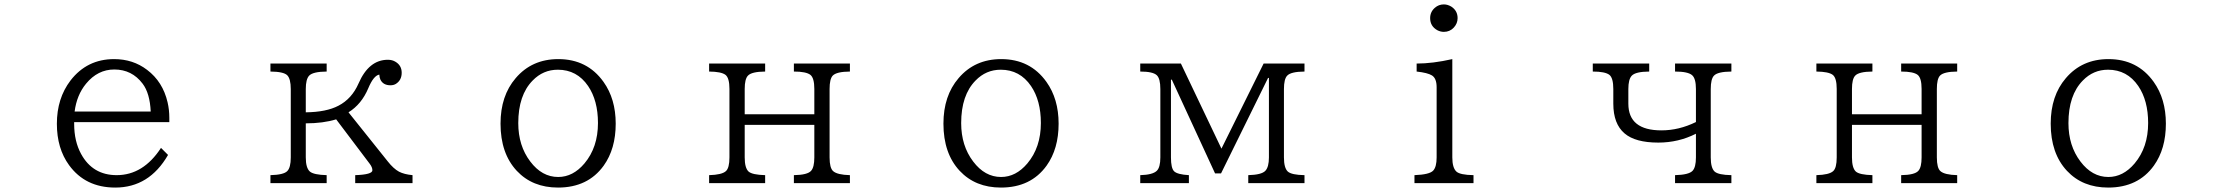

<svg xmlns="http://www.w3.org/2000/svg" viewBox="-20 -827 10040 867"><path d="M314.9 -275.4V-267.6Q314.9 -189 346.2 -131.8Q398.4 -36.1 506.8 -36.1Q627 -36.1 707 -159.2L738.8 -127.4Q653.8 20 500.5 20Q365.7 20 292 -81.1Q236.8 -156.7 236.8 -268.1Q236.8 -382.8 298.3 -463.4Q373 -560.1 495.1 -560.1Q580.6 -560.1 644 -511.7Q715.3 -458 736.8 -364.7Q744.6 -331.1 744.6 -295.4V-275.4ZM660.6 -323.2Q656.7 -406.2 624 -449.2Q575.7 -513.2 496.1 -513.2Q421.4 -513.2 368.7 -449.2Q326.7 -398.4 316.9 -323.2Z M1455.1 -540V-503.9Q1393.1 -503.4 1376 -485.4Q1360.8 -469.2 1360.8 -424.8V-319.8Q1453.6 -320.8 1508.3 -349.6Q1568.8 -380.9 1599.1 -450.2Q1645.5 -557.1 1731.4 -557.1Q1751.5 -557.1 1766.1 -547.9Q1793.9 -531.2 1793.9 -498.5Q1793.9 -464.8 1767.6 -448.2Q1757.3 -441.9 1743.2 -441.9Q1710.4 -441.9 1697.8 -467.3Q1693.4 -477.1 1692.9 -490.2Q1667 -485.8 1643.1 -428.7Q1612.8 -356.4 1553.7 -319.8L1731 -98.1Q1756.8 -65.4 1781.7 -51.8Q1805.2 -39.6 1842.8 -36.1V0H1584V-36.1Q1661.6 -38.6 1661.6 -58.1Q1661.6 -71.3 1649.9 -86.9L1498 -288.1Q1439 -270 1360.8 -270V-116.2Q1360.8 -68.4 1379.4 -52.2Q1397 -37.6 1455.1 -36.1V0H1201.2V-36.1Q1260.7 -37.6 1276.9 -54.2Q1293 -69.8 1293 -116.2V-424.8Q1293 -471.2 1276.9 -487.3Q1260.3 -503.4 1201.2 -503.9V-540Z M2501 -560.1Q2631.8 -560.1 2705.1 -457.5Q2760.3 -380.4 2760.3 -268.6Q2760.3 -154.8 2706.1 -79.1Q2634.8 20 2500 20Q2384.3 20 2313.5 -55.7Q2240.2 -134.3 2240.2 -268.6Q2240.2 -394.5 2308.6 -474.1Q2381.8 -560.1 2501 -560.1ZM2499 -512.2Q2432.6 -512.2 2385.3 -463.4Q2320.3 -397.5 2320.3 -271Q2320.3 -168.9 2374.5 -97.7Q2427.2 -27.8 2500.5 -27.8Q2567.4 -27.8 2619.1 -88.9Q2680.2 -161.6 2680.2 -271.5Q2680.2 -373 2635.7 -438.5Q2585.4 -512.2 2499 -512.2Z M3182.1 -540H3435.1V-503.9Q3374 -503.4 3357.4 -485.4Q3342.8 -470.2 3342.8 -425.3V-311H3657.2V-425.3Q3657.2 -474.6 3639.6 -488.8Q3620.6 -503.9 3564.9 -503.9V-540H3817.9V-503.9Q3757.3 -503.4 3740.2 -485.4Q3726.1 -470.2 3726.1 -425.3V-116.2Q3726.1 -68.4 3742.2 -54.2Q3760.7 -37.6 3817.9 -36.1V0H3564.9V-36.1Q3626.5 -37.1 3642.6 -55.7Q3657.2 -71.8 3657.2 -116.2V-263.2H3342.8V-116.2Q3342.8 -68.4 3360.4 -52.2Q3377.4 -37.6 3435.1 -36.1V0H3182.1V-36.1Q3239.7 -37.6 3257.8 -54.2Q3273.9 -68.4 3273.9 -116.2V-425.3Q3273.9 -474.6 3256.3 -488.8Q3237.3 -503.4 3182.1 -503.9Z M4501 -560.1Q4631.8 -560.1 4705.1 -457.5Q4760.3 -380.4 4760.3 -268.6Q4760.3 -154.8 4706.1 -79.1Q4634.8 20 4500 20Q4384.3 20 4313.5 -55.7Q4240.2 -134.3 4240.2 -268.6Q4240.2 -394.5 4308.6 -474.1Q4381.8 -560.1 4501 -560.1ZM4499 -512.2Q4432.6 -512.2 4385.3 -463.4Q4320.3 -397.5 4320.3 -271Q4320.3 -168.9 4374.5 -97.7Q4427.2 -27.8 4500.5 -27.8Q4567.4 -27.8 4619.1 -88.9Q4680.2 -161.6 4680.2 -271.5Q4680.2 -373 4635.7 -438.5Q4585.4 -512.2 4499 -512.2Z M5128.9 -540H5312.5L5495.6 -155.8L5686 -540H5870.6V-503.9Q5809.1 -503.4 5792.5 -485.4Q5777.8 -470.2 5777.8 -424.8V-116.2Q5777.8 -68.4 5795.4 -52.2Q5812.5 -37.1 5870.6 -36.1V0H5616.7V-36.1Q5676.8 -37.6 5693.8 -55.7Q5710 -72.8 5710 -116.2V-475.1H5706.1L5493.7 -43.9H5466.8L5271.5 -467.3H5267.6V-116.2Q5267.6 -67.9 5281.7 -53.7Q5296.4 -39.1 5348.6 -36.1V0H5128.9V-36.1Q5185.1 -37.6 5203.6 -55.7Q5219.7 -71.3 5219.7 -116.2V-424.8Q5219.7 -472.2 5203.6 -487.3Q5186 -503.9 5128.9 -503.9Z M6500 -807.1Q6516.6 -807.1 6533.2 -797.4Q6562 -778.8 6562 -745.1Q6562 -721.2 6544.9 -702.6Q6526.9 -683.1 6500 -683.1Q6484.9 -683.1 6470.7 -690.4Q6438 -708.5 6438 -745.1Q6438 -773.4 6459.5 -792Q6476.6 -807.1 6500 -807.1ZM6633.8 0H6367.2V-36.1Q6435.1 -38.6 6451.7 -56.6Q6467.3 -73.2 6467.3 -116.2V-433.1Q6467.3 -473.1 6446.3 -486.3Q6426.8 -498.5 6377 -503.9V-540Q6449.2 -540 6538.1 -560.1V-116.2Q6538.1 -69.3 6556.6 -52.2Q6573.2 -37.1 6633.8 -36.1Z M7172.4 -540H7427.2V-503.9Q7365.7 -503.4 7348.6 -485.4Q7333 -469.2 7333 -424.8V-358.9Q7333 -238.3 7482.4 -238.3Q7561.5 -238.3 7638.2 -275.9V-424.8Q7638.2 -472.2 7621.1 -487.3Q7602.5 -503.9 7543.9 -503.9V-540H7798.3V-503.9Q7736.3 -503.4 7719.7 -485.4Q7705.1 -470.2 7705.1 -424.8V-116.2Q7705.1 -68.4 7722.7 -52.2Q7739.7 -37.1 7798.3 -36.1V0H7543.9V-36.1Q7606 -37.6 7623 -55.7Q7638.2 -71.8 7638.2 -116.2V-223.1Q7559.1 -183.1 7468.3 -183.1Q7364.3 -183.1 7315.9 -224.6Q7265.1 -267.6 7265.1 -358.9V-424.8Q7265.1 -474.6 7247.6 -488.8Q7228.5 -503.9 7172.4 -503.9Z M8182.1 -540H8435.1V-503.9Q8374 -503.4 8357.4 -485.4Q8342.8 -470.2 8342.8 -425.3V-311H8657.2V-425.3Q8657.2 -474.6 8639.6 -488.8Q8620.6 -503.9 8564.9 -503.9V-540H8817.9V-503.9Q8757.3 -503.4 8740.2 -485.4Q8726.1 -470.2 8726.1 -425.3V-116.2Q8726.1 -68.4 8742.2 -54.2Q8760.7 -37.6 8817.9 -36.1V0H8564.9V-36.1Q8626.5 -37.1 8642.6 -55.7Q8657.2 -71.8 8657.2 -116.2V-263.2H8342.8V-116.2Q8342.8 -68.4 8360.4 -52.2Q8377.4 -37.6 8435.1 -36.1V0H8182.1V-36.1Q8239.7 -37.6 8257.8 -54.2Q8273.9 -68.4 8273.9 -116.2V-425.3Q8273.9 -474.6 8256.3 -488.8Q8237.3 -503.4 8182.1 -503.9Z M9501 -560.1Q9631.8 -560.1 9705.1 -457.5Q9760.3 -380.4 9760.3 -268.6Q9760.3 -154.8 9706.1 -79.1Q9634.8 20 9500 20Q9384.3 20 9313.5 -55.7Q9240.2 -134.3 9240.2 -268.6Q9240.2 -394.5 9308.6 -474.1Q9381.8 -560.1 9501 -560.1ZM9499 -512.2Q9432.6 -512.2 9385.3 -463.4Q9320.3 -397.5 9320.3 -271Q9320.3 -168.9 9374.5 -97.7Q9427.2 -27.8 9500.5 -27.8Q9567.4 -27.8 9619.1 -88.9Q9680.2 -161.6 9680.2 -271.5Q9680.2 -373 9635.7 -438.5Q9585.4 -512.2 9499 -512.2Z"/></svg>

Font: BIZ UDPMincho
Style: Regular
Weight: 400
Designer: TypeBank Co., Ltd.
Foundry: Morisawa Inc.
Version: Version 1.06